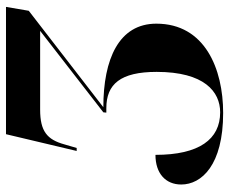

<svg xmlns="http://www.w3.org/2000/svg" viewBox="-82 -672 765 641"><g transform="rotate(-90 300.5 -351.5)"><path d="M244 11C391 11 542 -50 542 -212C542 -337 424 -389 263 -389L585 -638L598 -714H173L117 -478H127L139 -519C155 -577 183 -600 255 -600H518L246 -389L245 -379H260C340 -379 381 -332 381 -211C381 -52 315 1 246 1C156 1 104 -69 104 -215C42 -215 5 -181 5 -129C5 -61 70 11 244 11Z"/></g></svg>

Font: Noto Serif Display SemiCondensed ExtraBold
Style: Italic
Weight: 800
Width: 4
Italic angle: -12°
Designer: Monotype Design Team
Foundry: Monotype Imaging Inc.
Version: Version 2.009